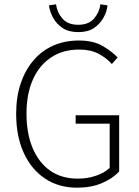

<svg xmlns="http://www.w3.org/2000/svg" viewBox="-20 -859 645 891"><path d="M338 12Q253 12 189.5 -30Q126 -72 90.5 -149Q55 -226 55 -331Q55 -409 76 -471.5Q97 -534 135.5 -579Q174 -624 227.5 -647.5Q281 -671 346 -671Q413 -671 456.5 -645.5Q500 -620 526 -592L499 -562Q474 -590 437.5 -609.5Q401 -629 347 -629Q272 -629 217 -592.5Q162 -556 132.5 -489.5Q103 -423 103 -331Q103 -240 131.5 -172Q160 -104 213 -67Q266 -30 341 -30Q386 -30 425.5 -43.5Q465 -57 489 -80V-285H331V-324H533V-63Q502 -30 452.5 -9Q403 12 338 12ZM343 -710Q299 -710 270.5 -729Q242 -748 226.5 -776.5Q211 -805 207 -834L240 -839Q245 -801 270 -772.5Q295 -744 343 -744Q391 -744 416 -772.5Q441 -801 446 -839L479 -834Q476 -805 460 -776.5Q444 -748 416 -729Q388 -710 343 -710Z"/></svg>

Font: Mada Light
Style: Regular
Weight: 300
Designer: Khaled Hosny
Version: Version 1.5